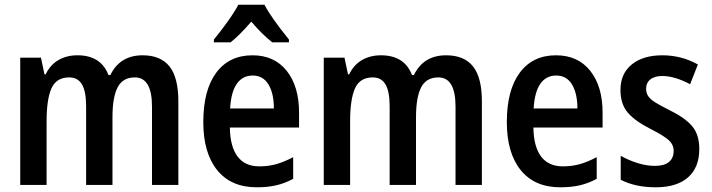

<svg xmlns="http://www.w3.org/2000/svg" viewBox="-20 -786 3027 816"><path d="M738 -356V0H626V-333Q626 -457 553 -457Q502 -457 480 -415Q458 -373 458 -287V0H346V-334Q346 -397 328.5 -427Q311 -457 274 -457Q220 -457 199 -411Q178 -365 178 -270V0H66V-541H154L169 -470H174Q193 -510 228 -530.5Q263 -551 309 -551Q409 -551 441 -467H449Q490 -551 586 -551Q663 -551 700.5 -503.5Q738 -456 738 -356Z M1251 -307V-244H957Q958 -163 989.5 -121Q1021 -79 1082 -79Q1121 -79 1154.5 -88.5Q1188 -98 1226 -118V-26Q1191 -7 1154.5 1.5Q1118 10 1071 10Q962 10 903 -63Q844 -136 844 -267Q844 -403 899 -477Q954 -551 1053 -551Q1146 -551 1198.5 -485Q1251 -419 1251 -307ZM958 -325H1144Q1144 -389 1121 -427Q1098 -465 1054 -465Q1011 -465 986.5 -430Q962 -395 958 -325ZM1208 -618V-606H1137Q1092 -642 1048 -694Q997 -635 960 -606H889V-618Q918 -653 948 -695Q978 -737 993 -766H1104Q1131 -713 1208 -618Z M2028 -356V0H1916V-333Q1916 -457 1843 -457Q1792 -457 1770 -415Q1748 -373 1748 -287V0H1636V-334Q1636 -397 1618.5 -427Q1601 -457 1564 -457Q1510 -457 1489 -411Q1468 -365 1468 -270V0H1356V-541H1444L1459 -470H1464Q1483 -510 1518 -530.5Q1553 -551 1599 -551Q1699 -551 1731 -467H1739Q1780 -551 1876 -551Q1953 -551 1990.5 -503.5Q2028 -456 2028 -356Z M2541 -307V-244H2247Q2248 -163 2279.5 -121Q2311 -79 2372 -79Q2411 -79 2444.5 -88.5Q2478 -98 2516 -118V-26Q2481 -7 2444.5 1.5Q2408 10 2361 10Q2252 10 2193 -63Q2134 -136 2134 -267Q2134 -403 2189 -477Q2244 -551 2343 -551Q2436 -551 2488.5 -485Q2541 -419 2541 -307ZM2248 -325H2434Q2434 -389 2411 -427Q2388 -465 2344 -465Q2301 -465 2276.5 -430Q2252 -395 2248 -325Z M2767 10Q2680 10 2618 -22V-124Q2651 -105 2689.5 -93Q2728 -81 2763 -81Q2803 -81 2823 -97.5Q2843 -114 2843 -145Q2843 -171 2822.5 -190Q2802 -209 2743 -239Q2678 -272 2647.5 -308Q2617 -344 2617 -404Q2617 -473 2665 -512Q2713 -551 2795 -551Q2876 -551 2946 -512L2913 -428Q2847 -463 2795 -463Q2762 -463 2744 -448.5Q2726 -434 2726 -409Q2726 -391 2734.5 -378Q2743 -365 2763 -352Q2783 -339 2825 -318Q2891 -286 2921.5 -250Q2952 -214 2952 -153Q2952 -74 2904 -32Q2856 10 2767 10Z"/></svg>

Font: Noto Sans Display Medium Narrow
Style: Regular
Weight: 500
Width: 4
Designer: Monotype Design team
Foundry: Monotype Imaging Inc.
Version: Version 1.000